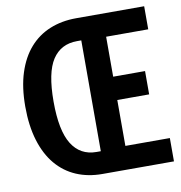

<svg xmlns="http://www.w3.org/2000/svg" viewBox="-75 -724 751 795"><g transform="rotate(-10 300.0 -327.0)"><path d="M292 0Q232 0 183 -21Q134 -42 99 -83.5Q64 -125 45 -187Q26 -249 26 -330Q26 -411 45.5 -471.5Q65 -532 100.5 -572.5Q136 -613 186 -633.5Q236 -654 297 -654H583V-557H406V-389H540V-291H406V-98H593V0ZM284 -94H302V-560H284Q216 -560 180.5 -506Q145 -452 145 -330Q145 -208 180.5 -151Q216 -94 284 -94Z"/></g></svg>

Font: Source Code Pro Semibold
Style: Regular
Weight: 600
Monospace: yes
Designer: Paul D. Hunt, Teo Tuominen
Foundry: Adobe Systems Incorporated
Version: Version 2.030;PS 1.000;hotconv 16.6.51;makeotf.lib2.5.65220